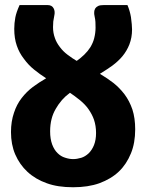

<svg xmlns="http://www.w3.org/2000/svg" viewBox="-20 -749 591 776"><path d="M308.6 -111.3Q324.2 -116.2 338.4 -129.4Q352.1 -143.1 359.9 -162.6Q368.2 -183.6 368.2 -211.4Q368.2 -240.2 359.9 -265.1Q352.5 -286.6 337.4 -308.1Q325.2 -325.7 304.2 -343.3Q279.3 -363.3 262.7 -374Q243.2 -359.4 230.5 -344.7Q214.8 -326.2 205.6 -309.6Q193.8 -289.6 188.5 -268.1Q182.6 -245.6 182.6 -217.8Q182.6 -187.5 190.9 -165Q199.2 -143.1 212.4 -130.4Q226.1 -116.7 242.7 -111.8Q259.8 -106 275.4 -106Q291 -106 308.6 -111.3ZM399.4 -728.5H495.1Q504.9 -705.6 509.3 -679.7Q513.7 -647 513.7 -629.9Q513.7 -597.2 502.9 -569.3Q492.7 -543.5 475.1 -522Q458.5 -502 433.6 -483.4Q417 -471.2 383.8 -450.7Q416 -431.2 438 -414.1Q462.9 -394.5 483.4 -367.7Q503.4 -340.8 515.1 -306.6Q526.4 -271.5 526.4 -226.1Q526.4 -170.9 509.3 -129.4Q491.2 -85 460.4 -55.7Q429.2 -25.9 381.3 -8.3Q335.9 7.8 275.4 7.8Q213.4 7.8 169.4 -8.3Q123.5 -24.4 90.8 -54.7Q59.6 -83.5 41.5 -125Q24.4 -165 24.4 -215.3Q24.4 -258.3 36.6 -293.5Q47.4 -326.7 67.4 -352.5Q87.4 -378.4 112.8 -397.5Q137.7 -416 166.5 -432.6Q140.6 -449.2 117.7 -467.8Q94.7 -486.3 76.7 -511.2Q57.6 -535.6 47.9 -564.5Q37.6 -593.8 37.6 -632.3Q37.6 -655.3 42 -678.7Q45.9 -699.2 59.1 -728.5H172.4Q189.9 -728.5 196.8 -715.3Q203.6 -702.6 199.2 -684.6Q195.8 -668 195.3 -662.1Q194.3 -645.5 194.3 -639.2Q194.3 -615.7 202.1 -594.7Q208 -577.1 222.2 -558.6Q234.9 -541.5 252.4 -528.3Q274.4 -511.7 290 -502.9Q302.7 -511.2 320.3 -527.8Q335.4 -542.5 345.2 -558.1Q356 -576.2 360.4 -593.3Q366.2 -615.7 366.2 -637.2Q366.2 -651.9 365.7 -660.2Q365.2 -669.9 362.3 -683.1Q359.9 -692.9 360.8 -701.2Q360.8 -707.5 365.2 -715.3Q369.1 -721.2 377.4 -725.1Q384.8 -728.5 399.4 -728.5Z"/></svg>

Font: Lato-ExtraBold
Style: Regular
Weight: 500
Designer: Lukasz Dziedzic with Adam Twardoch and Botio Nikoltchev
Foundry: tyPoland Lukasz Dziedzic
Version: ""